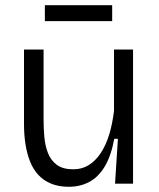

<svg xmlns="http://www.w3.org/2000/svg" viewBox="-20 -704 610 736"><path d="M244 12Q205 12 176 0Q147 -12 127 -33.5Q107 -55 95 -85.5Q83 -116 77.5 -152Q72 -188 72 -229V-514H147V-246Q147 -213 150 -179Q153 -145 164 -117Q175 -89 198 -72Q221 -55 261 -55Q294 -55 320 -71Q346 -87 366 -117Q386 -147 398.5 -188Q411 -229 417 -279V-514H490V-221V0H421L432 -172H418Q406 -107 382 -66.5Q358 -26 323 -7Q288 12 244 12ZM152 -623V-684H410V-623Z"/></svg>

Font: Bricolage Grotesque Light
Style: Regular
Weight: 300
Designer: Mathieu Triay
Foundry: Atelier Triay
Version: Version 1.000;gftools[0.9.30]